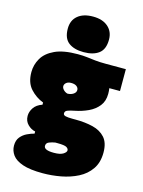

<svg xmlns="http://www.w3.org/2000/svg" viewBox="-139 -833 836 1120"><g transform="rotate(15 279.0 -273.5)"><path d="M232 206Q155 206 110.8 190.8Q66.5 175.5 47.8 149.8Q29 124 29 93Q29 61 45.2 41.2Q61.5 21.5 84.2 10.8Q107 0 127 -5V-18Q102.5 -22.5 81.8 -43Q61 -63.5 61 -95Q61 -120 77 -144Q93 -168 128 -180V-193Q82.5 -210.5 49.2 -247.2Q16 -284 16 -347Q16 -392 38.8 -431Q61.5 -470 113 -494Q164.5 -518 251 -518Q283.5 -518 307.5 -515Q331.5 -512 358 -509Q384.5 -506 425 -506H544V-374H479.5Q482 -358 482 -340Q482 -296 458.8 -266.8Q435.5 -237.5 398.5 -220.2Q361.5 -203 321 -195Q290.5 -189 276.2 -183.2Q262 -177.5 262 -164Q262 -153 276 -149.5Q290 -146 319 -146H337Q394.5 -146 441.5 -134.5Q488.5 -123 516.2 -92Q544 -61 544 -2Q544 58 516.2 98.2Q488.5 138.5 442.5 162Q396.5 185.5 341.5 195.8Q286.5 206 232 206ZM251 -280Q271.5 -280 286.8 -290Q302 -300 302 -315Q302 -328 290.5 -337Q279 -346 257 -346Q238.5 -346 227.8 -337Q217 -328 217 -316Q217 -305 227 -294.5Q237 -284 251 -280ZM264 74Q302.5 74 320.2 62.5Q338 51 338 40Q338 29.5 325.8 21.8Q313.5 14 269 14H257Q238.5 17 221.2 23.8Q204 30.5 204 48Q204 74 264 74ZM279.5 -538Q222 -538 188.8 -563.2Q155.5 -588.5 155.5 -647Q155.5 -697.5 188.8 -725.2Q222 -753 280.5 -753Q338.5 -753 371.5 -724Q404.5 -695 404.5 -647Q404.5 -588.5 371.2 -563.2Q338 -538 279.5 -538Z"/></g></svg>

Font: Commissioner Black
Style: Regular
Weight: 900
Designer: Kostas Bartsokas
Foundry: Kostas Bartsokas
Version: Version 1.000; ttfautohint (v1.8.3)